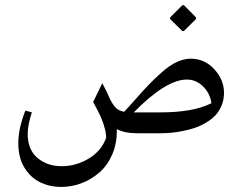

<svg xmlns="http://www.w3.org/2000/svg" viewBox="-20 -533 969 768"><path d="M662.6 -454.6Q657.2 -460 662.6 -465.3L707.5 -510.3Q712.4 -515.1 717.8 -510.3L761.7 -465.8Q767.6 -460.4 761.7 -454.6L717.8 -411.1Q712.4 -405.8 707 -411.1ZM622.6 -83.5Q752.9 -83.5 825.7 -120.1Q820.3 -159.7 792.2 -187.3Q764.2 -214.8 727.5 -214.8Q644 -214.8 515.1 -83.5ZM447.3 -16.6V-8.3Q447.3 43.5 428 86.9Q408.7 130.4 376.7 157.7Q344.7 185.1 305.7 200Q266.6 214.8 223.1 214.8Q179.7 214.8 141.4 196.5Q103 178.2 78.1 138.2Q53.2 98.1 53.2 39.6Q53.2 -19 81.5 -90.8L107.4 -83.5Q90.8 -32.7 90.8 2.4Q90.8 65.9 130.1 98.9Q169.4 131.8 226.8 131.8Q284.2 131.8 335.2 101.1Q386.2 70.3 404.8 17.6Q403.8 -3.4 400.1 -15.9Q396.5 -28.3 394.5 -35.4Q392.6 -42.5 388.4 -52.5Q384.3 -62.5 382.1 -67.6Q379.9 -72.8 374.5 -83.5Q369.1 -94.2 367.4 -97.4Q365.7 -100.6 359.6 -112.1Q353.5 -123.5 352.5 -125L389.2 -200.2Q411.1 -158.7 418.9 -139.2Q431.6 -112.8 444.1 -101.1Q456.5 -89.4 476.6 -85.9Q492.2 -102.1 522.2 -136.2Q552.2 -170.4 575.2 -194.3Q598.1 -218.3 627.4 -244.1Q688 -298.3 743.2 -298.3Q798.3 -298.3 837.2 -256.1Q876 -213.9 876 -161.6Q876 -133.8 866.2 -110.4Q856.4 -86.9 840.6 -70.6Q824.7 -54.2 802.7 -41.5Q780.8 -28.8 758.1 -21.2Q735.4 -13.7 710 -8.8Q667.5 0 622.6 0H525.9Q479 0 447.3 -16.6Z"/></svg>

Font: Farbod
Style: Regular
Weight: 400
Designer: Mohammad Saleh Souzanchi
Foundry: http://font-store.ir
Version: Version:3.2.5;RFB:1.2.5;Building:2016-06-12 13:21:07.028780